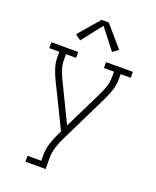

<svg xmlns="http://www.w3.org/2000/svg" viewBox="-173 -861 946 1165"><g transform="rotate(20 300.0 -278.5)"><path d="M137 205V167H225V131Q225 92 237 54Q249 16 266 -19L277 -41L216 -166L139 -323Q124 -354 113 -388Q102 -422 102 -457V-492H37V-530H210V-492H145V-457Q145 -426 154.5 -396.5Q164 -367 177 -340L299 -88L423 -340Q436 -367 445.5 -396.5Q455 -426 455 -457V-492H390V-530H563V-492H498V-457Q498 -422 487 -388Q476 -354 461 -323L304 -2Q289 29 278 63Q267 97 267 131V205ZM197 -600 161 -627 277 -762H323L439 -627L403 -600L300 -732Z"/></g></svg>

Font: Iosevka Curly Slab XLtEx
Style: Regular
Weight: 200
Width: 7
Monospace: yes
Designer: Belleve Invis
Foundry: Belleve Invis
Version: Version 11.1.0; ttfautohint (v1.8.3)